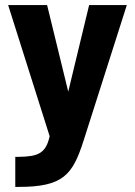

<svg xmlns="http://www.w3.org/2000/svg" viewBox="-20 -535 531 754"><path d="M40 199H53C228 199 265 152 308 18L478 -515H330L248 -175L165 -515H12L175 0C160 68 129 80 52 81H40Z"/></svg>

Font: Vanilla Cream Black
Style: Regular
Weight: 900
Designer: Jeremy Tribby, Jinavaṁso
Foundry: Tribby Type
Version: Version 1.422;Glyphs 3.1.2 (3151)